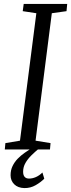

<svg xmlns="http://www.w3.org/2000/svg" viewBox="-20 -763 363 980"><path d="M4.5 0 7.5 -32.5 82 -45 165.5 -695.5 96 -706 101 -743H323L319.5 -706L244.5 -695.5L161.5 -45L238 -32.5L235 0ZM104 197Q71 196 52.5 177.5Q34 159 34 131.5Q34 105.5 44 84.8Q54 64 70.2 47.2Q86.5 30.5 106.5 16.5Q126.5 2.5 146 -10L167 -23L178.5 -4.5Q158.5 12 140 30.2Q121.5 48.5 109.8 69Q98 89.5 98 113.5Q98 131 105.8 139.8Q113.5 148.5 128 148.5Q145.5 148.5 163.2 140.8Q181 133 196.5 117.5L206 149Q188.5 167 162 182.2Q135.5 197.5 104 197Z"/></svg>

Font: Merriweather 36pt Light
Style: Italic
Weight: 300
Italic angle: -7.8°
Version: Version 2.101